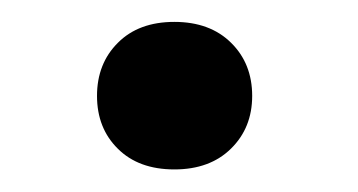

<svg xmlns="http://www.w3.org/2000/svg" viewBox="-20 -145 319 171"><path d="M135.3 -125.5Q167 -125.5 185.8 -106.9Q204.6 -88.4 204.6 -59.6Q204.6 -31.2 185.8 -12.7Q167 5.9 135.3 5.9Q103.5 5.9 85 -12.5Q66.4 -30.8 66.4 -59.6Q66.4 -88.4 85 -106.9Q103.5 -125.5 135.3 -125.5Z"/></svg>

Font: Mardoto Medium
Style: Regular
Weight: 500
Designer: Christian Robertson, Vahan Hovhannisyan
Foundry: Google
Version: Version 1.000